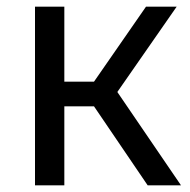

<svg xmlns="http://www.w3.org/2000/svg" viewBox="-20 -556 571 576"><path d="M85 0H173V-237H262L423 0H523L332 -280L510 -536H418L262 -311H173V-536H85Z"/></svg>

Font: Noto Sans Math
Style: Regular
Weight: 400
Designer: Monotype Design Team, Delve Withrington, Jeff Kellem
Foundry: Monotype Imaging Inc., Delve Fonts LLC
Version: Version 3.000